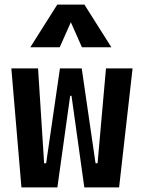

<svg xmlns="http://www.w3.org/2000/svg" viewBox="-20 -815 626 835"><path d="M73.2 0 29.3 -517.6H145.5L171.9 -105H180.7L240.7 -517.6H335.4L395.5 -105H404.3L440.9 -517.6H556.6L498 0H346.7L291 -398.4H285.2L229.5 0ZM111.8 -609.4 229 -794.9H347.2L464.4 -609.4H336.4L288.1 -718.3L239.7 -609.4Z"/></svg>

Font: Caskaydia Cove SemiBold
Style: Regular
Weight: 600
Monospace: yes
Designer: Aaron Bell
Foundry: Saja Typeworks
Version: Version 4.300; ttfautohint (v1.8.3)